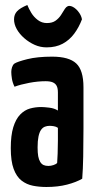

<svg xmlns="http://www.w3.org/2000/svg" viewBox="-20 -736 383 766"><path d="M165 10Q137 10 111.5 5Q86 0 66 -15.5Q46 -31 34.5 -62Q23 -93 23 -145Q23 -196 33 -228.5Q43 -261 60.5 -279Q78 -297 99.5 -303Q121 -309 144 -309Q156 -309 176.5 -306.5Q197 -304 211 -295Q211 -295 211 -307.5Q211 -320 211 -336.5Q211 -353 211 -367Q211 -384 206 -393.5Q201 -403 190.5 -407.5Q180 -412 162 -412Q131 -412 96.5 -405.5Q62 -399 38 -390Q30 -406 27.5 -422Q25 -438 25 -449Q25 -458 28 -467.5Q31 -477 37 -482Q49 -490 89 -500Q129 -510 188 -510Q255 -510 284 -483Q313 -456 313 -388V-339Q313 -282 313 -223Q313 -164 312 -112Q311 -60 308 -23Q284 -9 247.5 0.5Q211 10 165 10ZM173 -74Q183 -74 193.5 -77.5Q204 -81 208 -86Q209 -99 210 -123.5Q211 -148 211 -175.5Q211 -203 211 -226Q204 -231 194.5 -232.5Q185 -234 178 -234Q168 -234 159 -230.5Q150 -227 143.5 -217.5Q137 -208 133.5 -191Q130 -174 130 -148Q130 -126 132.5 -112.5Q135 -99 140.5 -90Q146 -81 154 -77.5Q162 -74 173 -74ZM166 -547Q141 -547 118.5 -557Q96 -567 77 -583.5Q58 -600 47 -619.5Q36 -639 36 -659Q36 -678 48 -691Q60 -704 89 -716Q95 -701 105 -684.5Q115 -668 131 -656Q147 -644 167 -644Q188 -644 201 -653Q214 -662 223 -675.5Q232 -689 239 -701Q249 -716 263.5 -711.5Q278 -707 291 -691.5Q304 -676 307 -659Q295 -627 276 -601.5Q257 -576 230 -561.5Q203 -547 166 -547Z"/></svg>

Font: Yanone Kaffeesatz SemiBold
Style: Regular
Weight: 600
Designer: Yanone (Cyrillic: Daniel Pouzeot, Huerta Tipografica, and Cyreal)
Foundry: Yanone
Version: Version 2.003